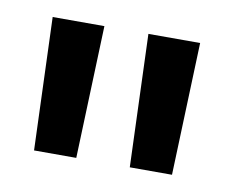

<svg xmlns="http://www.w3.org/2000/svg" viewBox="-40 -748 381 318"><g transform="rotate(10 150.0 -588.5)"><path d="M195 -477 187 -700H274L266 -477ZM34 -477 26 -700H113L105 -477Z"/></g></svg>

Font: ABeeZee
Style: Regular
Weight: 400
Designer: Anja Meiners
Foundry: Anja Meiners
Version: Version 1.003; ttfautohint (v1.8.3)